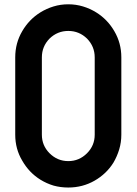

<svg xmlns="http://www.w3.org/2000/svg" viewBox="-20 -840 626 880"><path d="M293 -820.3Q328.1 -820.3 360.4 -810.5Q392.6 -800.8 420.9 -783.2Q472.7 -751 503.9 -697.3Q536.1 -642.6 536.1 -577.1Q536.1 -459 536.1 -222.7Q536.1 -187.5 526.4 -155.3Q516.6 -123 500 -94.7Q467.8 -43 413.1 -11.7Q358.4 19.5 293 19.5Q257.8 19.5 225.6 10.7Q193.4 1 165 -16.6Q113.3 -48.8 82 -103.5Q49.8 -157.2 49.8 -222.7Q49.8 -311.5 49.8 -400.4Q49.8 -488.3 49.8 -577.1Q49.8 -642.6 82 -697.3Q113.3 -751 165 -783.2Q193.4 -800.8 225.6 -810.5Q257.8 -820.3 293 -820.3ZM414.1 -222.7Q414.1 -311.5 414.1 -400.4Q414.1 -488.3 414.1 -577.1Q414.1 -627 378.9 -663.1Q342.8 -698.2 293 -698.2Q243.2 -698.2 207 -663.1Q171.9 -627 171.9 -577.1Q171.9 -488.3 171.9 -400.4Q171.9 -311.5 171.9 -222.7Q171.9 -172.9 207 -137.7Q243.2 -101.6 293 -101.6Q342.8 -101.6 378.9 -137.7Q414.1 -172.9 414.1 -222.7Z"/></svg>

Font: CtripNumber bold
Style: Bold
Weight: 400
Version: Version 1.0